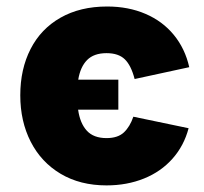

<svg xmlns="http://www.w3.org/2000/svg" viewBox="-20 -557 625 587"><path d="M341.8 -221.7H218.8Q224.6 -180.2 245.4 -157.5Q266.1 -134.8 305.7 -134.8Q340.3 -134.8 358.9 -152.3Q377.4 -169.9 387.7 -200.2L556.6 -165Q542.5 -111.3 507.3 -71.8Q472.2 -32.2 420.2 -11.2Q368.2 9.8 305.7 9.8Q225.1 9.8 165.5 -25.6Q106 -61 74 -123.5Q42 -186 42 -265.6Q42 -345.7 73.5 -407.2Q105 -468.8 165 -502.9Q225.1 -537.1 307.6 -537.1Q372.6 -537.1 424.8 -514.6Q477.1 -492.2 511.5 -450.2Q545.9 -408.2 558.6 -351.6L391.6 -315.4Q380.9 -356.9 361.6 -375.7Q342.3 -394.5 305.7 -394.5Q267.1 -394.5 246.3 -373.5Q225.6 -352.5 219.2 -313.5H341.8Z"/></svg>

Font: Pretendard Std Black
Style: Regular
Weight: 900
Designer: Base glyphs from Inter by Rasmus Andersson; Hangeul glyphs from Noto Sans CJK(Source Han Sans) by Jang Soo-young and Kan
Foundry: Kil Hyung-jin
Version: Version 1.309